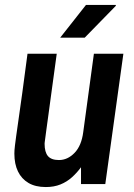

<svg xmlns="http://www.w3.org/2000/svg" viewBox="-20 -743 541 775"><path d="M165 12Q123 12 95 -4.5Q67 -21 52.5 -51Q38 -81 38 -123Q38 -130 38.5 -137Q39 -144 40.5 -157Q42 -170 45.5 -195Q49 -220 55 -262Q61 -304 70 -368.5Q79 -433 91 -526H209Q197 -440 189 -379.5Q181 -319 175.5 -280Q170 -241 167 -218Q164 -195 162.5 -184Q161 -173 160.5 -169Q160 -165 160 -163Q160 -129 173.5 -113Q187 -97 218 -97Q253 -97 281 -126Q309 -155 316 -210L359 -526H478L405 0H307V-68Q291 -46 270.5 -27.5Q250 -9 224 1.5Q198 12 165 12ZM223 -591 327 -723H447L448 -720L322 -591Z"/></svg>

Font: Archivo Narrow
Style: Bold Italic
Weight: 700
Italic angle: -8°
Designer: Hector Gatti
Foundry: Omnibus-Type
Version: Version 3.002